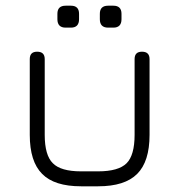

<svg xmlns="http://www.w3.org/2000/svg" viewBox="-20 -654 629 674"><path d="M84.5 -180.5C84.5 -180.5 84.5 -180.5 84.5 -180.5C84.5 -180.5 84.5 -446.5 84.5 -446.5C84.5 -464 93 -472.5 110.5 -472.5C110.5 -472.5 110.5 -472.5 110.5 -472.5C128 -472.5 137 -464 137 -446.5C137 -446.5 137 -446.5 137 -446.5C137 -446.5 137 -180.5 137 -180.5C137 -133 146.5 -99.5 165.5 -81C184 -62 217 -52.5 264.5 -52.5C264.5 -52.5 264.5 -52.5 264.5 -52.5C264.5 -52.5 324.5 -52.5 324.5 -52.5C372 -52.5 405.5 -62 424.5 -81C443 -99.5 452.5 -133 452.5 -180.5C452.5 -180.5 452.5 -180.5 452.5 -180.5C452.5 -180.5 452.5 -446.5 452.5 -446.5C452.5 -464 461 -472.5 478.5 -472.5C478.5 -472.5 478.5 -472.5 478.5 -472.5C496 -472.5 505 -464 505 -446.5C505 -446.5 505 -446.5 505 -446.5C505 -446.5 505 -180.5 505 -180.5C505 -118 490.5 -72.5 461.5 -43.5C432.5 -14.5 387 0 324.5 0C324.5 0 324.5 0 324.5 0C324.5 0 264.5 0 264.5 0C202 0 156.5 -14.5 128 -43.5C99 -72.5 84.5 -118 84.5 -180.5ZM229 -557C229 -557 210.5 -557 210.5 -557C191 -557 181.5 -567 181.5 -586.5C181.5 -586.5 181.5 -586.5 181.5 -586.5C181.5 -586.5 181.5 -605.5 181.5 -605.5C181.5 -624.5 191 -634 210.5 -634C210.5 -634 210.5 -634 210.5 -634C210.5 -634 229 -634 229 -634C248 -634 257.5 -624.5 257.5 -605.5C257.5 -605.5 257.5 -605.5 257.5 -605.5C257.5 -605.5 257.5 -586.5 257.5 -586.5C257.5 -567 248 -557 229 -557C229 -557 229 -557 229 -557ZM378 -557C378 -557 359.5 -557 359.5 -557C340 -557 330.5 -567 330.5 -586.5C330.5 -586.5 330.5 -586.5 330.5 -586.5C330.5 -586.5 330.5 -605.5 330.5 -605.5C330.5 -624.5 340 -634 359.5 -634C359.5 -634 359.5 -634 359.5 -634C359.5 -634 378 -634 378 -634C397 -634 406.5 -624.5 406.5 -605.5C406.5 -605.5 406.5 -605.5 406.5 -605.5C406.5 -605.5 406.5 -586.5 406.5 -586.5C406.5 -567 397 -557 378 -557C378 -557 378 -557 378 -557Z"/></svg>

Font: Jura-Fortis-Regular
Style: Regular
Weight: 500
Designer: Daniel Johnson, Alexei Vanyashin, Mirko Velimirovic
Foundry: Daniel Johnson
Version: ""